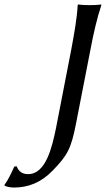

<svg xmlns="http://www.w3.org/2000/svg" viewBox="-92 -668 474 860"><path d="M159 -95C141 -7 113 112 34 112C5 112 -10 97 -17 77L-28 78C-40 105 -57 141 -72 160V163C-65 168 -48 172 -29 172C34 172 92 150 144 96C211 27 227 -3 249 -117L313 -445C327 -520 344 -592 362 -645L361 -648C361 -648 344 -645 309 -645C275 -645 258 -648 258 -648L256 -645C253 -588 241 -520 227 -445Z"/></svg>

Font: Libertinus Sans
Style: Italic
Weight: 400
Italic angle: -12°
Designer: Philipp H. Poll, Khaled Hosny
Foundry: Caleb Maclennan
Version: Version 7.050;RELEASE